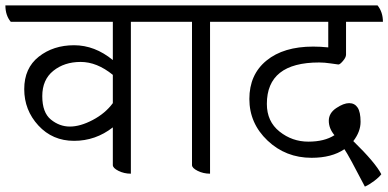

<svg xmlns="http://www.w3.org/2000/svg" viewBox="-50 -625 1442 713"><path d="M580 -544H436V20Q411 20 390 9.5Q369 -1 369 -12V-152Q305 -102 225 -102Q145 -102 92.5 -159Q40 -216 40 -294Q40 -372 94 -414.5Q148 -457 225 -457Q302 -457 369 -402V-544H-10Q-30 -568 -30 -605H560Q580 -580 580 -544ZM369 -347Q310 -395 249.5 -395Q189 -395 148 -362Q107 -329 107 -268Q107 -207 139 -181Q171 -155 209.5 -155Q248 -155 294.5 -179.5Q341 -204 369 -242Z M874 -544H730V20Q705 20 684 9.5Q663 -1 663 -12V-544H540Q520 -568 520 -605H854Q874 -580 874 -544Z M1235 -544V-422Q1235 -412 1223.5 -398.5Q1212 -385 1206.5 -385.5Q1201 -386 1178 -389.5Q1155 -393 1135 -393Q941 -393 941 -239Q941 -174 988 -136.5Q1035 -99 1095 -99Q1155 -99 1192 -123Q1171 -148 1171 -176.5Q1171 -205 1198.5 -223.5Q1226 -242 1246.5 -242Q1267 -242 1278 -225.5Q1289 -209 1289 -172.5Q1289 -136 1262 -101Q1344 -21 1366 22Q1358 33 1339.5 47Q1321 61 1305 68Q1246 -46 1229 -71Q1182 -39 1107 -39Q1011 -39 943.5 -103Q876 -167 876 -257.5Q876 -348 939.5 -400Q1003 -452 1113 -452Q1140 -452 1169 -449V-544H834Q814 -568 814 -605H1352Q1372 -580 1372 -544Z"/></svg>

Font: Karma
Style: Regular
Weight: 400
Designer: Joana Correia
Foundry: Indian Type Foundry
Version: Version 1.202;PS 1.0;hotconv 1.0.78;makeotf.lib2.5.61930; tt